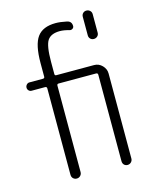

<svg xmlns="http://www.w3.org/2000/svg" viewBox="-114 -836 729 913"><g transform="rotate(-15 250.0 -380.0)"><path d="M376 -735.4Q376 -746.1 382.8 -752.9Q389.6 -759.8 399.9 -759.8Q410.2 -759.8 417.5 -752.9Q424.8 -746.1 424.8 -735.4V-644.5Q424.8 -633.8 417.5 -627Q410.2 -620.1 399.9 -620.1Q389.6 -620.1 382.8 -627Q376 -633.8 376 -644.5ZM49.8 -459Q42 -459 36.1 -464.8Q30.3 -470.7 30.3 -479Q30.3 -487.3 36.1 -493.7Q42 -500 49.8 -500H116.2Q125 -500 125 -507.8V-575.2Q125 -665 152.3 -702.6Q179.7 -740.2 243.2 -740.2Q265.6 -740.2 297.9 -733.4Q320.3 -728.5 320.3 -705.1Q320.3 -697.3 313.5 -692.9Q306.6 -688.5 299.8 -690.4Q272.5 -698.2 252.9 -698.2Q209 -698.2 191.9 -672.9Q174.8 -647.5 174.8 -567.4V-507.8Q174.8 -500 182.6 -500H368.2Q391.6 -500 408.2 -482.9Q424.8 -465.8 424.8 -443.4V-25.4Q424.8 -14.6 417.5 -7.3Q410.2 0 399.9 0Q389.6 0 382.8 -6.8Q376 -13.7 376 -25.4V-450.2Q376 -459 367.2 -459H182.6Q174.8 -459 174.8 -450.2V-25.4Q174.8 -14.6 167.5 -7.3Q160.2 0 149.9 0Q139.6 0 132.3 -6.8Q125 -13.7 125 -25.4V-450.2Q125 -459 116.2 -459Z"/></g></svg>

Font: Rounded Mgen+ 1mn light
Style: Regular
Weight: 200
Designer: [Source Han Sans]
Ryoko NISHIZUKA  (kana & ideographs); Paul D. Hunt (Latin, Greek & Cyrillic); Wenlong ZHANG  (bopomofo
Version: Version 1.059.20150602